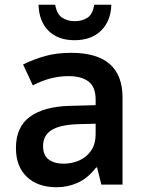

<svg xmlns="http://www.w3.org/2000/svg" viewBox="-20 -776 603 807"><path d="M218 11Q139 11 93 -32.5Q47 -76 47 -154Q47 -242 105.5 -285Q164 -328 272 -331L382 -334V-357Q382 -411 352 -433.5Q322 -456 268 -456Q191 -456 118 -417L77 -505Q122 -527 170 -540.5Q218 -554 279 -554Q495 -554 495 -366V0H406L388 -72H384Q349 -27 307 -8Q265 11 218 11ZM247 -88Q282 -88 313 -101.5Q344 -115 363 -143Q382 -171 382 -214V-256L305 -254Q230 -251 195.5 -228.5Q161 -206 161 -162Q161 -123 185 -105.5Q209 -88 247 -88ZM293 -607Q224 -607 184 -646.5Q144 -686 142 -756H212Q219 -716 241.5 -701.5Q264 -687 294 -687Q325 -687 347.5 -701.5Q370 -716 376 -756H448Q446 -688 405 -647.5Q364 -607 293 -607Z"/></svg>

Font: Noto Sans Mono SemiCondensed SemiBold
Style: Regular
Weight: 600
Width: 4
Designer: Monotype Design Team
Foundry: Monotype Imaging Inc.
Version: Version 2.014; ttfautohint (v1.8.4.7-5d5b)